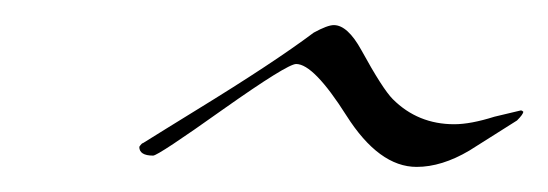

<svg xmlns="http://www.w3.org/2000/svg" viewBox="-20 -677 437 153"><path d="M312 -544Q282 -544 256 -585Q230 -626 216 -626Q209 -626 158 -590Q106 -553 102 -553Q91 -553 91 -560Q93 -563 94 -563Q102 -568 112.5 -574.5Q123 -581 136 -589Q167 -608 190.5 -623.5Q214 -639 230 -651Q241 -657 246 -657Q257 -657 268 -637Q285 -606 293 -598Q313 -578 342 -578Q355 -578 374 -584L395 -589Q396 -589 397 -588Q397 -586 392 -581L354 -557Q332 -544 312 -544Z"/></svg>

Font: Updock
Style: Regular
Weight: 400
Designer: Robert E. Leuschke
Foundry: Robert E. Leuschke
Version: Version 1.010; ttfautohint (v1.8.4.7-5d5b)